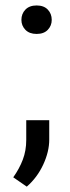

<svg xmlns="http://www.w3.org/2000/svg" viewBox="-20 -553 259 714"><path d="M116.2 -532.7Q143.1 -532.7 157.7 -517.3Q172.4 -502 172.4 -479Q172.4 -457.5 157.7 -442.1Q143.1 -426.8 116.2 -426.8Q89.4 -426.8 74.5 -442.1Q59.6 -457.5 59.6 -479Q59.6 -502 74.5 -517.3Q89.4 -532.7 116.2 -532.7ZM163.1 -33.7Q163.1 10.7 140.9 58.8Q118.7 106.9 79.6 141.1L29.3 106.4Q51.8 74.7 64.7 41Q77.6 7.3 77.6 -32.7V-106H163.1Z"/></svg>

Font: Robert Sans Medium
Style: Regular
Weight: 500
Designer: Christian Robertson (extended by Adam Twardoch)
Foundry: Google
Version: Version 12.135;April 2, 2019;FontCreator 11.5.0.2425 64-bit;